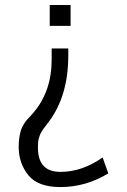

<svg xmlns="http://www.w3.org/2000/svg" viewBox="-20 -548 512 773"><path d="M55.2 43Q55.2 22 58.1 3.9Q61 -14.2 64.9 -25.6Q68.8 -37.1 76.9 -49.6Q85 -62 89.6 -66.9Q94.2 -71.8 103.5 -81.8Q112.8 -91.8 115.2 -95.2Q188.5 -181.2 188 -310.1V-353H254.9V-323.2Q254.9 -163.1 176.8 -58.1Q172.9 -53.2 165 -42.7Q157.2 -32.2 154.5 -28.6Q151.9 -24.9 147 -16.8Q142.1 -8.8 140.6 -4.4Q139.2 0 136.5 8.5Q133.8 17.1 133.3 26.1Q132.8 35.2 132.8 46.9Q132.8 144 223.1 144Q311 144 393.1 85.9L416 149.9Q326.2 205.1 223.1 205.1Q132.3 205.1 93.8 157Q55.2 108.9 55.2 43ZM180.2 -443.8V-527.8H264.2V-443.8Z"/></svg>

Font: CMU Sans Serif
Style: Medium
Weight: 500
Version: Version 0.7.0